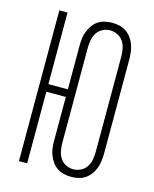

<svg xmlns="http://www.w3.org/2000/svg" viewBox="-113 -819 726 904"><g transform="rotate(15 250.0 -367.5)"><path d="M321 8Q303 8 285.5 4Q268 0 253 -10Q238 -20 227.5 -35Q217 -50 210.5 -66.5Q204 -83 202 -101Q200 -119 200 -137V-349H105V0H65V-735H105V-386H200V-599Q200 -616 202 -634Q204 -652 210.5 -668.5Q217 -685 227.5 -700Q238 -715 253 -725Q268 -735 285.5 -739Q303 -743 321 -743Q339 -743 356.5 -739Q374 -735 389 -725Q404 -715 415 -700Q426 -685 432 -668.5Q438 -652 440.5 -634Q443 -616 443 -599V-137Q443 -119 440.5 -101Q438 -83 432 -66.5Q426 -50 415 -35Q404 -20 389 -10Q374 0 356.5 4Q339 8 321 8ZM321 -29Q340 -29 358 -38Q376 -47 386 -63Q396 -79 399.5 -98Q403 -117 403 -137V-599Q403 -618 399.5 -637Q396 -656 386 -672Q376 -688 358 -697Q340 -706 321 -706Q302 -706 284.5 -697Q267 -688 257 -672Q247 -656 243.5 -637Q240 -618 240 -599V-137Q240 -117 243.5 -98Q247 -79 257 -63Q267 -47 284.5 -38Q302 -29 321 -29Z"/></g></svg>

Font: Iosevka SS04 Extralight
Style: Regular
Weight: 200
Monospace: yes
Designer: Belleve Invis
Foundry: Belleve Invis
Version: Version 19.0.0; ttfautohint (v1.8.4)